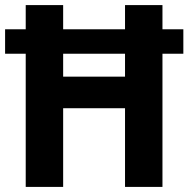

<svg xmlns="http://www.w3.org/2000/svg" viewBox="-21 -734 740 754"><path d="M80 0H227V-309H470V0H617V-523H699V-619H617V-714H470V-619H227V-714H80V-619H-1V-523H80ZM227 -433V-523H470V-433Z"/></svg>

Font: Noto Sans Khmer SemiCondensed
Style: Bold
Weight: 700
Width: 4
Designer: Danh Hong and the Monotype Design Team
Foundry: Monotype Imaging Inc.
Version: Version 2.004